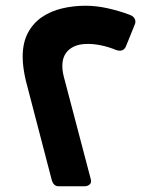

<svg xmlns="http://www.w3.org/2000/svg" viewBox="-20 -644 538 669"><path d="M184 5Q166 5 160 -18L70 -363Q59 -410 59 -446Q59 -495 77 -529Q95 -563 125.5 -584Q156 -605 195.5 -614.5Q235 -624 278 -624Q316 -624 356 -615Q396 -606 433 -592Q446 -587 450 -577Q454 -567 449 -557L419 -483Q410 -461 384 -470Q360 -480 334.5 -485.5Q309 -491 286 -491Q257 -491 238 -482Q219 -473 209 -458Q199 -443 197.5 -422.5Q196 -402 202 -378L297 -17Q299 -7 292 -1Q285 5 275 5Z"/></svg>

Font: Fz Rubik
Style: Bold
Weight: 700
Designer: Hubert and Fischer
Foundry: Hubert and Fischer
Version: Vit hóa bi FontZin.com